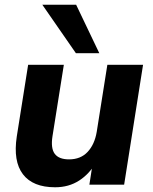

<svg xmlns="http://www.w3.org/2000/svg" viewBox="-20 -781 647 812"><path d="M213 11Q119 11 77 -44Q35 -99 51 -204L99 -507H250L202 -205Q194 -154 211.5 -130.5Q229 -107 272 -107Q321 -107 350.5 -138.5Q380 -170 389 -223L434 -507H585L505 0H358L373 -97H388Q359 -46 315 -17.5Q271 11 213 11ZM301 -556 159 -761H302L400 -556Z"/></svg>

Font: Mulish ExtraLight ExtraBold
Style: Italic
Weight: 800
Italic angle: -9°
Version: Version 3.603